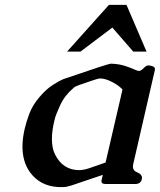

<svg xmlns="http://www.w3.org/2000/svg" viewBox="-20 -734 646 776"><path d="M251 -525.4 420.4 -714.4H491.2L572.3 -525.4H518.6L434.1 -622.6L305.2 -525.4ZM384.8 -417Q376.5 -417 344.7 -405.8Q313 -394.5 297.9 -389.6Q283.2 -384.8 276.9 -378.4Q241.7 -348.6 223.6 -309.6Q206.1 -270.5 203.1 -259.8L199.2 -244.1Q189.9 -204.6 189.9 -173.8Q189.9 -172.4 189.9 -170.9Q189.9 -134.3 202.6 -109.4Q234.4 -46.4 300.3 -46.4Q316.9 -46.4 340.8 -54.2Q364.7 -62 406.7 -77.1L475.1 -372.1Q462.4 -386.7 435.5 -401.4Q408.7 -416 386.2 -417ZM236.3 22H215.8Q141.6 18.1 100.6 -38.6Q70.8 -80.6 70.8 -141.6Q70.8 -175.3 80.1 -214.8Q85.9 -240.2 98.6 -274.4Q111.3 -308.6 139.6 -341.8Q168 -375 193.4 -390.6Q219.2 -407.2 235.8 -414.1Q417.5 -476.6 428.2 -476.6H431.2Q463.9 -475.1 487.8 -466.8Q511.2 -459 523.4 -453.1Q535.6 -447.3 543 -447.3Q549.8 -447.3 563.5 -461.4Q571.8 -469.7 579.6 -469.7Q586.9 -469.7 597.7 -465.8Q606 -462.9 606.4 -454.1Q606.4 -451.7 605.5 -449.2L518.6 -71.3Q517.6 -65.9 517.1 -61.5Q517.1 -43.9 535.2 -37.1Q553.7 -29.8 553.7 -15.6Q553.7 -12.7 553.2 -9.8Q548.8 9.8 525.9 9.8H407.2Q386.7 9.8 390.6 -6.3L395.5 -27.3L268.6 15.6Q249 22 236.3 22Z"/></svg>

Font: Caudex
Style: Bold
Weight: 700
Italic angle: -13°
Version: Version 1.04